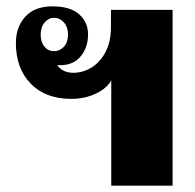

<svg xmlns="http://www.w3.org/2000/svg" viewBox="-20 -584 613 604"><path d="M330 -331Q315 -305 280.5 -289Q246 -273 204 -273Q123 -273 76.5 -321Q30 -369 30 -449Q30 -499 59.5 -531.5Q89 -564 145 -564Q201 -564 229 -539Q257 -514 257 -476Q257 -435 234 -407Q211 -379 170 -379H160Q177 -355 211 -355Q240 -355 267 -371Q294 -387 311.5 -419.5Q329 -452 329 -499V-553H523V0H330ZM194 -475Q194 -499 181 -513.5Q168 -528 150 -528Q133 -528 120.5 -513.5Q108 -499 108 -475Q108 -451 120 -437Q132 -423 150 -423Q168 -423 181 -437Q194 -451 194 -475Z"/></svg>

Font: Trirong Black
Style: Regular
Weight: 900
Designer: Katatrad Team
Foundry: CadsonDemak
Version: Version 1.001